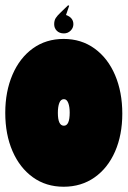

<svg xmlns="http://www.w3.org/2000/svg" viewBox="-20 -694 485 730"><path d="M0 -265Q0 -346 27.5 -410Q55 -474 105 -510Q155 -546 222 -546Q289 -546 339.5 -509.5Q390 -473 417.5 -408.5Q445 -344 445 -262Q445 -181 417.5 -118Q390 -55 339.5 -19.5Q289 16 222 16Q155 16 105 -20Q55 -56 27.5 -119.5Q0 -183 0 -265ZM200 -265Q200 -216 223 -216Q245 -216 245 -266Q245 -288 239.5 -302.5Q234 -317 223 -317Q211 -317 205.5 -302.5Q200 -288 200 -265ZM186 -602Q186 -616 192 -625.5Q198 -635 212 -648L239 -674L243 -672L231 -637Q259 -627 259 -602Q259 -588 248.5 -577.5Q238 -567 223 -567Q206 -567 196 -577Q186 -587 186 -602Z"/></svg>

Font: FFF_tuoi-tre Text
Style: Regular
Weight: 700
Designer: bBox Type GmbH
Foundry: bBox Type GmbH
Version: Version 1.001